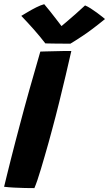

<svg xmlns="http://www.w3.org/2000/svg" viewBox="-30 -910 533 938"><path d="M138 9Q118.5 9 92 8.5Q65.5 8 38.2 6.5Q11 5 -10 2.5Q-4 -22 4.5 -57Q13 -92 23.5 -133.2Q34 -174.5 45 -217Q56 -259.5 66.5 -298.5Q87.5 -378.5 113 -469.5Q138.5 -560.5 167 -658Q175.5 -658.5 194.2 -658.8Q213 -659 236.2 -659.8Q259.5 -660.5 281.5 -660.8Q303.5 -661 318.5 -661Q306.5 -607.5 291 -542.2Q275.5 -477 258.8 -409Q242 -341 225 -278.5Q217 -247.5 207.5 -214Q198 -180.5 188.5 -147.5Q179 -114.5 170 -84.5Q161 -54.5 152.8 -30.2Q144.5 -6 138 9ZM385.5 -883.5Q398 -878.5 413.2 -868.8Q428.5 -859 443.2 -848.2Q458 -837.5 469 -828.5Q480 -819.5 483 -817Q417.5 -763.5 374.2 -735Q331 -706.5 313.5 -696.5Q303 -696.5 280 -696.8Q257 -697 232.2 -697.2Q207.5 -697.5 191.5 -698Q164.5 -733 135.5 -765.8Q106.5 -798.5 74 -832.5Q86 -839.5 105.5 -851.2Q125 -863 147 -874Q169 -885 186 -889.5Q200.5 -872.5 214.5 -855Q228.5 -837.5 240.2 -822Q252 -806.5 261 -795Q270 -783.5 273.5 -778.5H265.5Q273 -784.5 293.8 -802.2Q314.5 -820 339.8 -842Q365 -864 385.5 -883.5Z"/></svg>

Font: Grandstander Thin
Style: Bold Italic
Weight: 700
Italic angle: -15°
Version: Version 1.200